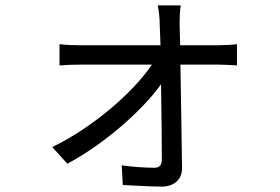

<svg xmlns="http://www.w3.org/2000/svg" viewBox="-20 -631 1040 713"><path d="M649 -463 647 -544C647 -567 648 -590 651 -611H566C570 -589 573 -564 573 -544C574 -525 575 -497 576 -463H275C251 -463 224 -464 201 -467V-388C225 -390 250 -391 277 -391H544C476 -289 324 -157 174 -85L230 -23C366 -95 510 -222 578 -318C580 -212 581 -100 581 -37C581 -19 572 -8 554 -8C524 -8 472 -11 432 -17L436 56C476 58 541 62 581 62C625 62 657 36 656 -7C655 -101 652 -265 650 -391H795C814 -391 842 -389 860 -388V-467C846 -465 813 -463 793 -463Z"/></svg>

Font: Source Han Sans KR Regular
Style: Regular
Weight: 400
Designer: Ryoko NISHIZUKA (kana & ideographs); Paul D. Hunt (Latin, Greek & Cyrillic); Wenlong ZHANG (bopomofo); Sandoll Communica
Foundry: Adobe Systems Incorporated
Version: Version 1.004;PS 1.004;hotconv 1.0.82;makeotf.lib2.5.63406